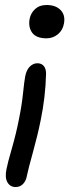

<svg xmlns="http://www.w3.org/2000/svg" viewBox="-20 -484 314 771"><path d="M167 -330.1Q125.5 -330.1 109.1 -352.8Q92.8 -375.5 99.1 -409.2Q104 -432.1 121.3 -448Q138.7 -463.9 167 -463.9Q203.6 -463.9 223.4 -443.6Q243.2 -423.3 236.8 -389.2Q231.9 -362.3 212.2 -346.2Q192.4 -330.1 167 -330.1ZM43 267.1Q21 267.1 10 248.3Q-1 229.5 5.9 195.8Q10.3 171.9 27.6 112.1Q44.9 52.2 56.2 -5.9Q67.4 -60.5 72.5 -109.9Q77.6 -159.2 81.1 -176.8Q86.4 -204.1 100.1 -217Q113.8 -230 129.9 -230Q146.5 -230 155.8 -219Q165 -208 165 -188Q162.6 -93.3 143.1 0Q131.3 58.6 112.3 127.2Q93.3 195.8 87.9 222.2Q85 241.2 73 254.2Q61 267.1 43 267.1Z"/></svg>

Font: Shantell Sans Bouncy
Style: Italic
Weight: 400
Italic angle: -11.31°
Designer: Stephen Nixon, Anya Danilova, Shantell Martin
Foundry: Arrow Type
Version: Version 1.006;[9816181b4]